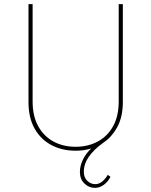

<svg xmlns="http://www.w3.org/2000/svg" viewBox="-20 -722 733 930"><path d="M439 188Q411 188 389 167Q367 146 367 111Q367 81 382 50.5Q397 20 422 -3Q388 8 346 8Q281 8 229.5 -19Q178 -46 148 -98.5Q118 -151 118 -228V-702H138V-230Q138 -160 165 -111Q192 -62 239 -36.5Q286 -11 346 -11Q406 -11 453.5 -36.5Q501 -62 528 -111Q555 -160 555 -230V-702H575V-228Q575 -156 548 -106.5Q521 -57 478 -29Q434 3 410 37.5Q386 72 386 110Q386 138 403 154Q420 170 441 170Q460 170 475.5 157Q491 144 502 125L515 134Q505 156 484.5 172Q464 188 439 188Z"/></svg>

Font: Synthetic Thin
Style: Regular
Weight: 100
Designer: Santiago Orozco
Foundry: Typemade
Version: Version 2.000; ttfautohint (v1.8.4.7-5d5b)